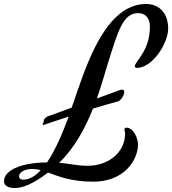

<svg xmlns="http://www.w3.org/2000/svg" viewBox="-260 -811 867 967"><path d="M587 -667C587 -749 538 -791 476 -791C280 -791 184 -507 129 -350C122 -331 113 -302 101 -269L-5 -230C-19 -226 -27 -223 -38 -210L-41 -195C-44 -191 -46 -186 -45 -185C-44 -182 -42 -181 -39 -182C-39 -182 15 -201 86 -224C58 -148 21 -58 -23 7C-160 8 -240 49 -240 102C-240 118 -228 136 -184 136C-150 136 -97 119 -18 58C34 77 98 104 210 104C367 104 435 -6 435 -83C435 -113 414 -168 376 -168C372 -168 367 -165 367 -158C367 -151 370 -146 370 -138C370 -46 290 24 180 24C132 24 91 13 38 9C117 -68 170 -167 208 -264C254 -278 299 -291 333 -300C353 -302 389 -370 345 -358L228 -315C252 -383 269 -447 285 -497C334 -653 359 -745 436 -745C468 -745 495 -724 495 -677C495 -553 419 -502 419 -477C419 -474 422 -469 429 -469C508 -469 587 -593 587 -667ZM-145 94C-157 94 -164 86 -164 77C-164 56 -134 40 -99 40C-84 40 -69 42 -55 46C-82 76 -112 94 -145 94Z"/></svg>

Font: Mervale Script
Style: Regular
Weight: 400
Designer: Astigmatic (AOETI)
Foundry: Astigmatic (AOETI)
Version: Version 1.000